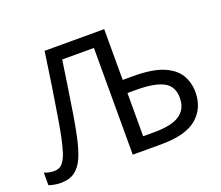

<svg xmlns="http://www.w3.org/2000/svg" viewBox="-117 -867 1205 1048"><g transform="rotate(-20 485.0 -343.0)"><path d="M68.4 10.7Q50.3 10.7 32.7 7.3Q15.1 3.9 1 -1V-74.2Q12.7 -69.3 27.3 -65.9Q42 -62.5 58.6 -62.5Q90.3 -62.5 108.4 -85.4Q126.5 -108.4 137 -144Q147.5 -179.7 155.8 -217.8Q164.1 -256.8 176 -328.4Q188 -399.9 202.6 -494.4Q217.3 -588.9 232.4 -697.3H578.6V-402.3H639.6Q749.5 -402.3 812.7 -376Q876 -349.6 902.6 -304.7Q929.2 -259.8 929.2 -204.1Q929.2 -111.8 864.3 -55.9Q799.3 0 657.2 0H490.7V-620.1H306.6Q295.9 -547.9 283.9 -468.3Q272 -388.7 260.3 -316.4Q248.5 -244.1 237.3 -193.4Q223.1 -127.4 203.9 -82Q184.6 -36.6 152.6 -12.9Q120.6 10.7 68.4 10.7ZM578.6 -75.2H645Q744.1 -75.2 791.3 -107.2Q838.4 -139.2 838.4 -204.1Q838.4 -271.5 787.1 -298.8Q735.8 -326.2 628.4 -326.2H578.6Z"/></g></svg>

Font: Lunasima
Style: Regular
Weight: 400
Designer: The DocRepair Project, Monotype Design Team
Foundry: Google
Version: Version 2.009